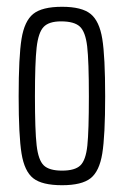

<svg xmlns="http://www.w3.org/2000/svg" viewBox="-20 -538 365 566"><path d="M35 -254Q35 -371 43.5 -423.5Q52 -476 78 -497Q104 -518 163 -518Q221 -518 247 -497Q273 -476 281.5 -423.5Q290 -371 290 -254Q290 -138 281.5 -85.5Q273 -33 247 -12.5Q221 8 163 8Q104 8 78 -12.5Q52 -33 43.5 -85.5Q35 -138 35 -254ZM242 -254Q242 -358 237 -401Q232 -444 215.5 -459.5Q199 -475 160 -475Q124 -475 108.5 -458.5Q93 -442 88 -398Q83 -354 83 -254Q83 -153 88 -109.5Q93 -66 109 -50.5Q125 -35 163 -35Q201 -35 217 -50.5Q233 -66 237.5 -109Q242 -152 242 -254Z"/></svg>

Font: Saira Ultra Condensed Light
Style: Regular
Weight: 300
Width: 1
Designer: Hector Gatti with collaboration of the Omnibus-Type team
Foundry: Omnibus-Type
Version: Version 1.001; ttfautohint (v1.8)